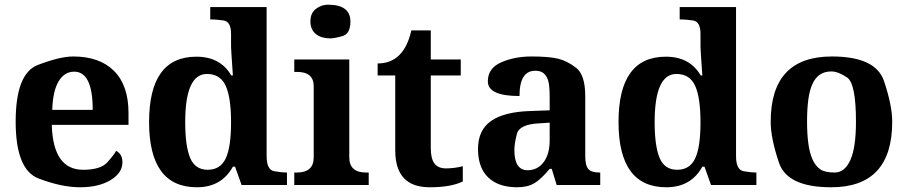

<svg xmlns="http://www.w3.org/2000/svg" viewBox="-20 -790 3877 820"><path d="M502.9 -97.2Q502.9 -51.3 452.1 -20.8Q401.4 9.8 322.3 9.8Q243.2 9.8 145 -27.6Q46.9 -64.9 46.9 -270.5Q46.9 -476.1 141.4 -512.5Q235.8 -548.8 292.5 -548.8Q405.3 -548.8 467 -487.1Q528.8 -425.3 528.8 -308.1V-256.8H201.2Q206.5 -64.9 335 -64.9Q409.7 -64.9 438.5 -96.9Q467.3 -128.9 476.1 -146Q502.9 -131.3 502.9 -97.2ZM376 -320.8Q376 -483.9 296.9 -483.9Q254.9 -483.9 230.2 -442.4Q205.6 -400.9 203.1 -320.8Z M771 -268.1Q771 -166 792.2 -115.5Q813.5 -64.9 867.2 -64.9Q920.9 -64.9 943.8 -113Q966.8 -161.1 966.8 -267.6Q966.8 -373.5 943.8 -423.8Q920.9 -474.1 863.8 -474.1Q771 -474.1 771 -268.1ZM966.8 -589.8V-645Q966.8 -698.2 934.6 -702.6Q902.3 -707 885.7 -707H877.9V-759.8H1118.7V-123Q1118.7 -64 1151.9 -58.6Q1185.1 -53.2 1201.7 -53.2H1205.6V0H1011.7L983.9 -78.1H974.6Q926.3 9.8 820.8 9.8Q616.7 9.8 616.7 -269Q616.7 -547.9 818.8 -547.9Q920.9 -547.9 967.8 -467.8H974.6Q966.8 -579.1 966.8 -589.8Z M1471.7 -118.2Q1471.7 -53.2 1543 -53.2H1554.7V0H1236.8V-53.2H1248.5Q1319.8 -53.2 1319.8 -118.2V-421.9Q1319.8 -482.9 1248.5 -482.9H1236.8V-536.1H1471.7ZM1380.4 -770Q1476.6 -770 1476.6 -698.2Q1476.6 -645.5 1442.1 -635.7Q1407.7 -626 1390.1 -626Q1372.6 -626 1357.2 -630.4Q1341.8 -634.8 1330.3 -643.6Q1318.8 -652.3 1312.3 -666Q1305.7 -679.7 1305.7 -698.2Q1305.7 -734.4 1329.3 -752.2Q1353 -770 1380.4 -770Z M1592.8 -519Q1705.1 -519 1736.8 -660.2H1819.8V-536.1H1947.8V-467.8H1819.8V-158.2Q1819.8 -112.8 1835.4 -91.8Q1851.1 -70.8 1885.3 -70.8Q1919.4 -70.8 1956.5 -80.1V-15.1Q1906.7 9.8 1814.9 9.8Q1668 9.8 1668 -147.9V-467.8H1592.8Z M2198.7 -379.9Q2063.5 -379.9 2063.5 -442.4Q2063.5 -499 2120.8 -523.9Q2178.2 -548.8 2250 -548.8Q2322.3 -548.8 2361.6 -539.8Q2400.9 -530.8 2440.2 -500.7Q2479.5 -470.7 2479.5 -378.9V-124Q2479.5 -83.5 2492.4 -68.4Q2505.4 -53.2 2539.6 -53.2H2543.5V0H2357.4L2336.4 -68.8H2327.6Q2290.5 -24.4 2261.7 -7.3Q2232.9 9.8 2189 9.8Q2108.9 9.8 2065.2 -32Q2021.5 -73.7 2021.5 -153.8Q2021.5 -234.4 2077.4 -273.4Q2133.3 -312.5 2245.6 -315.9L2327.6 -318.8V-374Q2327.6 -431.6 2319.3 -451.4Q2311 -471.2 2298.6 -479.5Q2286.1 -487.8 2265.6 -487.8Q2198.7 -487.8 2198.7 -379.9ZM2176.8 -148.9Q2176.8 -63 2233.4 -63Q2275.9 -63 2301.8 -97.4Q2327.6 -131.8 2327.6 -190.9V-266.1L2282.7 -263.2Q2198.2 -259.3 2187.5 -217.8Q2176.8 -176.3 2176.8 -148.9Z M2775.9 -268.1Q2775.9 -166 2797.1 -115.5Q2818.4 -64.9 2872.1 -64.9Q2925.8 -64.9 2948.7 -113Q2971.7 -161.1 2971.7 -267.6Q2971.7 -373.5 2948.7 -423.8Q2925.8 -474.1 2868.7 -474.1Q2775.9 -474.1 2775.9 -268.1ZM2971.7 -589.8V-645Q2971.7 -698.2 2939.5 -702.6Q2907.2 -707 2890.6 -707H2882.8V-759.8H3123.5V-123Q3123.5 -64 3156.7 -58.6Q3189.9 -53.2 3206.5 -53.2H3210.4V0H3016.6L2988.8 -78.1H2979.5Q2931.2 9.8 2825.7 9.8Q2621.6 9.8 2621.6 -269Q2621.6 -547.9 2823.7 -547.9Q2925.8 -547.9 2972.7 -467.8H2979.5Q2971.7 -579.1 2971.7 -589.8Z M3635.7 -270Q3635.7 -433.6 3597.7 -459.2Q3559.6 -484.9 3530.8 -484.9Q3502 -484.9 3481.9 -471.4Q3461.9 -458 3449.7 -431.2Q3437.5 -404.3 3432.1 -364.3Q3426.8 -324.2 3426.8 -270.5Q3426.8 -216.8 3432.4 -176.3Q3438 -135.7 3450.4 -108.4Q3462.9 -81.1 3482.9 -67.1Q3502.9 -53.2 3545.2 -53.2Q3587.4 -53.2 3611.6 -106.2Q3635.7 -159.2 3635.7 -270ZM3271.5 -270Q3271.5 -548.8 3532.7 -548.8Q3719.7 -548.8 3755.1 -444.6Q3790.5 -340.3 3790.5 -270Q3790.5 9.8 3529.8 9.8Q3342.3 9.8 3306.9 -95Q3271.5 -199.7 3271.5 -270Z"/></svg>

Font: DroidSerif-Bold
Style: Bold
Weight: 700
Foundry: Ascender Corporation
Version: Version 1.00 build 112